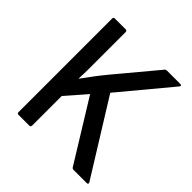

<svg xmlns="http://www.w3.org/2000/svg" viewBox="-176 -789 923 923"><g transform="rotate(45 285.5 -327.5)"><path d="M87 0Q77 0 77 -10V-645Q77 -655 87 -655H159Q169 -655 169 -645V-459Q169 -428 169 -394.5Q169 -361 167 -329H169Q190 -358 211.5 -386.5Q233 -415 257 -444L429 -650Q433 -655 440 -655H531Q536 -655 538.5 -652Q541 -649 536 -643L323 -387L556 -12Q559 -7 557.5 -3.5Q556 0 551 0H460Q453 0 449 -6L259 -314L169 -211V-10Q169 0 159 0Z"/></g></svg>

Font: Sofia Sans Semi Condensed Medium
Style: Regular
Weight: 500
Designer: Botio Nikoltchev, Ani Petrova
Foundry: lettersoup
Version: Version 4.100